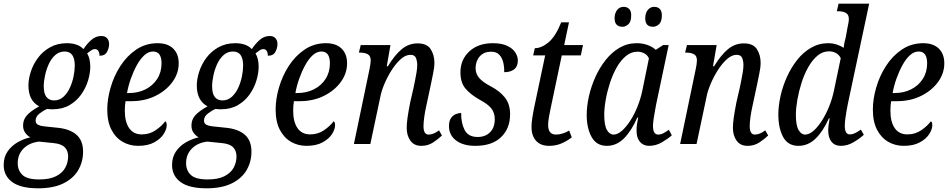

<svg xmlns="http://www.w3.org/2000/svg" viewBox="-57 -780 5136 1040"><path d="M150 240Q55 240 9 206Q-37 172 -37 114Q-37 71 -16 40.5Q5 10 38 -9Q71 -28 107 -36Q91 -45 79.5 -61Q68 -77 68 -100Q68 -131 87.5 -154Q107 -177 155 -204Q97 -235 97 -317Q97 -352 110 -392Q123 -432 149 -467Q175 -502 214.5 -524Q254 -546 306 -546Q333 -546 356 -538.5Q379 -531 395 -514Q414 -543 438 -564Q462 -585 492 -585Q513 -585 523.5 -572.5Q534 -560 534 -542Q534 -521 523 -499.5Q512 -478 482 -478Q482 -493 476 -503.5Q470 -514 458 -514Q446 -514 435.5 -506Q425 -498 415 -491Q432 -463 432 -419Q432 -384 420 -344Q408 -304 383 -268.5Q358 -233 319.5 -210.5Q281 -188 227 -188Q212 -188 199 -190Q179 -182 157.5 -165.5Q136 -149 136 -127Q136 -111 148.5 -104.5Q161 -98 179 -96L264 -87Q326 -79 359.5 -48Q393 -17 393 42Q393 96 367 141Q341 186 287 213Q233 240 150 240ZM236 -236Q265 -236 286.5 -255.5Q308 -275 321.5 -304.5Q335 -334 341.5 -366.5Q348 -399 348 -425Q348 -501 293 -501Q264 -501 242.5 -482Q221 -463 207.5 -433.5Q194 -404 187 -371.5Q180 -339 180 -313Q180 -272 195 -254Q210 -236 236 -236ZM156 192Q212 192 246.5 174.5Q281 157 296.5 128.5Q312 100 312 67Q312 36 293.5 17.5Q275 -1 233 -5L154 -13Q102 -7 70.5 24.5Q39 56 39 104Q39 143 64.5 167.5Q90 192 156 192Z M691 10Q645 10 607 -12Q569 -34 546.5 -77.5Q524 -121 524 -187Q524 -243 542 -305.5Q560 -368 595 -422.5Q630 -477 681 -511.5Q732 -546 797 -546Q851 -546 881 -517Q911 -488 911 -437Q911 -383 877.5 -336.5Q844 -290 786 -261Q728 -232 655 -232H623Q621 -221 620 -206.5Q619 -192 619 -181Q619 -120 642.5 -86Q666 -52 711 -52Q753 -52 786 -74.5Q819 -97 838 -123Q846 -119 846 -102Q846 -80 829.5 -54Q813 -28 778.5 -9Q744 10 691 10ZM641 -276Q691 -276 731 -296Q771 -316 794.5 -352.5Q818 -389 818 -437Q818 -501 772 -501Q747 -501 725 -481Q703 -461 684.5 -427.5Q666 -394 652 -354.5Q638 -315 631 -276Z M1062 240Q967 240 921 206Q875 172 875 114Q875 71 896 40.5Q917 10 950 -9Q983 -28 1019 -36Q1003 -45 991.5 -61Q980 -77 980 -100Q980 -131 999.5 -154Q1019 -177 1067 -204Q1009 -235 1009 -317Q1009 -352 1022 -392Q1035 -432 1061 -467Q1087 -502 1126.5 -524Q1166 -546 1218 -546Q1245 -546 1268 -538.5Q1291 -531 1307 -514Q1326 -543 1350 -564Q1374 -585 1404 -585Q1425 -585 1435.5 -572.5Q1446 -560 1446 -542Q1446 -521 1435 -499.5Q1424 -478 1394 -478Q1394 -493 1388 -503.5Q1382 -514 1370 -514Q1358 -514 1347.5 -506Q1337 -498 1327 -491Q1344 -463 1344 -419Q1344 -384 1332 -344Q1320 -304 1295 -268.5Q1270 -233 1231.5 -210.5Q1193 -188 1139 -188Q1124 -188 1111 -190Q1091 -182 1069.5 -165.5Q1048 -149 1048 -127Q1048 -111 1060.5 -104.5Q1073 -98 1091 -96L1176 -87Q1238 -79 1271.5 -48Q1305 -17 1305 42Q1305 96 1279 141Q1253 186 1199 213Q1145 240 1062 240ZM1148 -236Q1177 -236 1198.5 -255.5Q1220 -275 1233.5 -304.5Q1247 -334 1253.5 -366.5Q1260 -399 1260 -425Q1260 -501 1205 -501Q1176 -501 1154.5 -482Q1133 -463 1119.5 -433.5Q1106 -404 1099 -371.5Q1092 -339 1092 -313Q1092 -272 1107 -254Q1122 -236 1148 -236ZM1068 192Q1124 192 1158.5 174.5Q1193 157 1208.5 128.5Q1224 100 1224 67Q1224 36 1205.5 17.5Q1187 -1 1145 -5L1066 -13Q1014 -7 982.5 24.5Q951 56 951 104Q951 143 976.5 167.5Q1002 192 1068 192Z M1603 10Q1557 10 1519 -12Q1481 -34 1458.5 -77.5Q1436 -121 1436 -187Q1436 -243 1454 -305.5Q1472 -368 1507 -422.5Q1542 -477 1593 -511.5Q1644 -546 1709 -546Q1763 -546 1793 -517Q1823 -488 1823 -437Q1823 -383 1789.5 -336.5Q1756 -290 1698 -261Q1640 -232 1567 -232H1535Q1533 -221 1532 -206.5Q1531 -192 1531 -181Q1531 -120 1554.5 -86Q1578 -52 1623 -52Q1665 -52 1698 -74.5Q1731 -97 1750 -123Q1758 -119 1758 -102Q1758 -80 1741.5 -54Q1725 -28 1690.5 -9Q1656 10 1603 10ZM1553 -276Q1603 -276 1643 -296Q1683 -316 1706.5 -352.5Q1730 -389 1730 -437Q1730 -501 1684 -501Q1659 -501 1637 -481Q1615 -461 1596.5 -427.5Q1578 -394 1564 -354.5Q1550 -315 1543 -276Z M2225 10Q2186 10 2166 -18Q2146 -46 2146 -87Q2146 -111 2150.5 -143Q2155 -175 2165 -226L2183 -304Q2186 -318 2190.5 -340.5Q2195 -363 2199 -386.5Q2203 -410 2203 -428Q2203 -447 2196.5 -465Q2190 -483 2166 -483Q2140 -483 2114 -460Q2088 -437 2065 -401Q2042 -365 2025.5 -326Q2009 -287 2003 -255L1949 0H1860L1944 -403Q1951 -435 1951 -453Q1951 -478 1934.5 -486.5Q1918 -495 1894 -495H1887L1897 -536H2058L2038 -421H2044Q2081 -482 2119 -513.5Q2157 -545 2205 -545Q2256 -545 2276 -513.5Q2296 -482 2296 -440Q2296 -414 2289 -382Q2282 -350 2277 -323L2252 -206Q2245 -175 2241 -146Q2237 -117 2237 -96Q2237 -51 2265 -51Q2291 -51 2321 -74L2337 -46Q2316 -26 2288.5 -8Q2261 10 2225 10Z M2518 10Q2452 10 2413.5 -19Q2375 -48 2375 -97Q2375 -125 2386 -140.5Q2397 -156 2412.5 -162Q2428 -168 2441 -168Q2440 -115 2459.5 -76.5Q2479 -38 2530 -38Q2572 -38 2597.5 -63.5Q2623 -89 2623 -135Q2623 -169 2604 -193Q2585 -217 2541 -240Q2493 -267 2465 -299.5Q2437 -332 2437 -388Q2437 -457 2485 -501.5Q2533 -546 2613 -546Q2661 -546 2691 -531.5Q2721 -517 2734.5 -495.5Q2748 -474 2748 -452Q2748 -420 2728 -404.5Q2708 -389 2674 -389Q2675 -416 2669 -441.5Q2663 -467 2647.5 -483.5Q2632 -500 2603 -500Q2565 -500 2542.5 -475.5Q2520 -451 2519 -412Q2519 -379 2540 -356Q2561 -333 2602 -312Q2651 -286 2678.5 -251Q2706 -216 2706 -161Q2706 -84 2657 -37Q2608 10 2518 10Z M2917 10Q2872 10 2847 -17Q2822 -44 2822 -93Q2822 -115 2826.5 -143Q2831 -171 2835 -191L2896 -480H2831L2840 -519Q2876 -519 2914 -550.5Q2952 -582 2983 -659H3025L2999 -536H3101L3089 -480H2986L2926 -195Q2920 -168 2916 -143.5Q2912 -119 2912 -103Q2912 -51 2955 -51Q2973 -51 2992.5 -57.5Q3012 -64 3026 -73L3040 -36Q3013 -15 2983 -2.5Q2953 10 2917 10Z M3230 10Q3174 10 3147.5 -38Q3121 -86 3121 -157Q3121 -205 3133 -258.5Q3145 -312 3168 -363Q3191 -414 3224 -455.5Q3257 -497 3299 -521.5Q3341 -546 3392 -546Q3424 -546 3451 -536Q3478 -526 3495 -510L3535 -536H3565L3497 -214Q3495 -203 3491 -181Q3487 -159 3483.5 -136Q3480 -113 3480 -98Q3480 -51 3508 -51Q3522 -51 3536.5 -58.5Q3551 -66 3566 -77L3582 -47Q3562 -29 3529 -9.5Q3496 10 3459 10Q3428 10 3409.5 -11.5Q3391 -33 3391 -71Q3391 -93 3393.5 -108.5Q3396 -124 3400 -143H3395Q3364 -72 3323.5 -31Q3283 10 3230 10ZM3267 -51Q3288 -51 3311.5 -71.5Q3335 -92 3357 -126Q3379 -160 3396 -202.5Q3413 -245 3422 -288L3458 -464Q3450 -482 3433 -491Q3416 -500 3396 -500Q3362 -500 3333.5 -476.5Q3305 -453 3283.5 -415Q3262 -377 3247 -331Q3232 -285 3224 -239.5Q3216 -194 3216 -158Q3216 -101 3230.5 -76Q3245 -51 3267 -51ZM3480 -635Q3438 -635 3438 -681Q3438 -708 3451.5 -725.5Q3465 -743 3487 -743Q3505 -743 3516.5 -732Q3528 -721 3528 -697Q3528 -662 3512.5 -648.5Q3497 -635 3480 -635ZM3315 -635Q3295 -635 3283.5 -646Q3272 -657 3272 -681Q3272 -708 3285.5 -725.5Q3299 -743 3321 -743Q3339 -743 3350.5 -732Q3362 -721 3362 -697Q3362 -662 3346.5 -648.5Q3331 -635 3315 -635Z M3992 10Q3953 10 3933 -18Q3913 -46 3913 -87Q3913 -111 3917.5 -143Q3922 -175 3932 -226L3950 -304Q3953 -318 3957.5 -340.5Q3962 -363 3966 -386.5Q3970 -410 3970 -428Q3970 -447 3963.5 -465Q3957 -483 3933 -483Q3907 -483 3881 -460Q3855 -437 3832 -401Q3809 -365 3792.5 -326Q3776 -287 3770 -255L3716 0H3627L3711 -403Q3718 -435 3718 -453Q3718 -478 3701.5 -486.5Q3685 -495 3661 -495H3654L3664 -536H3825L3805 -421H3811Q3848 -482 3886 -513.5Q3924 -545 3972 -545Q4023 -545 4043 -513.5Q4063 -482 4063 -440Q4063 -414 4056 -382Q4049 -350 4044 -323L4019 -206Q4012 -175 4008 -146Q4004 -117 4004 -96Q4004 -51 4032 -51Q4058 -51 4088 -74L4104 -46Q4083 -26 4055.5 -8Q4028 10 3992 10Z M4268 10Q4211 10 4185 -38Q4159 -86 4159 -159Q4159 -207 4171 -260.5Q4183 -314 4206 -364.5Q4229 -415 4261.5 -456Q4294 -497 4336.5 -521.5Q4379 -546 4429 -546Q4453 -546 4474.5 -539Q4496 -532 4513 -521Q4514 -534 4517.5 -551Q4521 -568 4524 -577L4533 -627Q4536 -642 4538.5 -655Q4541 -668 4541 -676Q4541 -702 4524 -710.5Q4507 -719 4485 -719H4476L4485 -760H4651L4535 -215Q4532 -199 4528 -177Q4524 -155 4521.5 -134Q4519 -113 4519 -98Q4519 -52 4546 -52Q4560 -52 4575.5 -59.5Q4591 -67 4606 -78L4622 -50Q4602 -31 4568 -10.5Q4534 10 4497 10Q4465 10 4447 -12Q4429 -34 4429 -76Q4429 -84 4431 -101Q4433 -118 4437 -139H4433Q4401 -68 4360.5 -29Q4320 10 4268 10ZM4304 -51Q4326 -51 4349.5 -71.5Q4373 -92 4395 -126.5Q4417 -161 4434 -203Q4451 -245 4460 -288L4497 -465Q4488 -484 4470.5 -493Q4453 -502 4434 -502Q4399 -502 4371 -478.5Q4343 -455 4321 -416Q4299 -377 4284.5 -331Q4270 -285 4262 -239.5Q4254 -194 4254 -158Q4254 -101 4268.5 -76Q4283 -51 4304 -51Z M4838 10Q4792 10 4754 -12Q4716 -34 4693.5 -77.5Q4671 -121 4671 -187Q4671 -243 4689 -305.5Q4707 -368 4742 -422.5Q4777 -477 4828 -511.5Q4879 -546 4944 -546Q4998 -546 5028 -517Q5058 -488 5058 -437Q5058 -383 5024.5 -336.5Q4991 -290 4933 -261Q4875 -232 4802 -232H4770Q4768 -221 4767 -206.5Q4766 -192 4766 -181Q4766 -120 4789.5 -86Q4813 -52 4858 -52Q4900 -52 4933 -74.5Q4966 -97 4985 -123Q4993 -119 4993 -102Q4993 -80 4976.5 -54Q4960 -28 4925.5 -9Q4891 10 4838 10ZM4788 -276Q4838 -276 4878 -296Q4918 -316 4941.5 -352.5Q4965 -389 4965 -437Q4965 -501 4919 -501Q4894 -501 4872 -481Q4850 -461 4831.5 -427.5Q4813 -394 4799 -354.5Q4785 -315 4778 -276Z"/></svg>

Font: Noto Serif Condensed
Style: Italic
Weight: 400
Width: 3
Italic angle: -12°
Designer: Monotype Design Team
Foundry: Monotype Imaging Inc.
Version: Version 2.014; ttfautohint (v1.8.4.7-5d5b)